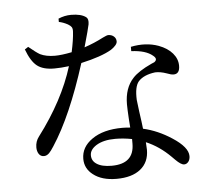

<svg xmlns="http://www.w3.org/2000/svg" viewBox="-55 -835 1011 927"><g transform="rotate(-5 450.5 -372.0)"><path d="M473 32Q402 32 360 -1Q321 -31 321 -78Q321 -135 374 -172Q429 -211 522 -211Q536 -211 560 -209Q559 -223 557 -250Q554 -300 554 -322Q554 -401 597 -447Q624 -477 689 -507Q699 -511 703 -513Q723 -527 700 -545Q667 -573 597 -576V-597Q670 -612 731 -590Q774 -574 797.5 -546.5Q821 -519 821 -486Q821 -446 791 -446Q779 -446 759 -454Q728 -465 703 -464Q647 -457 621 -428Q600 -403 603 -339Q604 -326 610 -282Q618 -227 621 -198Q692 -182 759 -138Q833 -90 833 -47Q833 -30 824.5 -19.5Q816 -9 804 -9Q789 -9 763 -35Q753 -45 747 -51Q693 -105 629 -132Q631 -106 631 -95Q631 -35 589.5 -1.5Q548 32 473 32ZM455 -33Q564 -33 564 -131Q564 -142 564 -153Q522 -161 483 -161Q425 -161 390 -139Q359 -119 359 -92Q359 -65 382 -50Q407 -33 455 -33ZM133 -108Q117 -108 108 -122Q100 -135 100 -153Q100 -182 117 -204Q241 -368 291 -530Q251 -525 220 -525Q166 -525 137 -547.5Q108 -570 86 -629L103 -640Q139 -610 157 -600Q186 -586 228 -586Q260 -586 310 -596Q323 -656 325 -694Q326 -709 321 -716.5Q316 -724 304 -731Q282 -743 261 -747V-763Q291 -776 323 -776Q371 -776 395 -758Q407 -749 403 -723Q399 -702 374 -614Q422 -630 466 -653Q486 -663 493 -663Q509 -663 520 -653.5Q531 -644 531 -629Q531 -612 500 -591Q451 -562 352 -540Q273 -290 182 -151Q168 -129 159 -120Q147 -108 133 -108Z"/></g></svg>

Font: GenRyuMin TW M
Style: Regular
Weight: 500
Version: Version 1.501;PS 1;hotconv 16.6.51;makeotf.lib2.5.65220